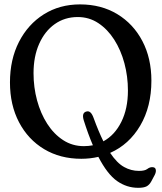

<svg xmlns="http://www.w3.org/2000/svg" viewBox="-20 -730 754 896"><path d="M353.5 -709.5Q452.5 -709.5 527.5 -664Q602.5 -618.5 644.5 -538.2Q686.5 -458 686.5 -353.5Q686.5 -232.5 634.5 -144Q582.5 -55.5 494 -16.5Q526 31 558.8 49.2Q591.5 67.5 628.5 67.5Q655.5 67.5 667 58.8Q678.5 50 690 50Q707.5 50 707.5 67Q707.5 78 698 94L686 116.5Q677 133 663.8 139.8Q650.5 146.5 625 146.5Q571.5 146.5 526.2 114.8Q481 83 439 2Q400.5 11 359.5 11Q261 11 186 -34Q111 -79 68.8 -159.5Q26.5 -240 26.5 -345.5Q26.5 -452.5 68.5 -534.5Q110.5 -616.5 184.2 -663Q258 -709.5 353.5 -709.5ZM370.5 -169.5Q360 -205 385 -210Q404.5 -214.5 417 -179Q440 -116 462.5 -70.5Q515.5 -99.5 546.2 -161.2Q577 -223 577 -307.5Q577 -373.5 560.5 -435Q544 -496.5 513 -545Q482 -593.5 439 -622Q396 -650.5 343 -650.5Q282 -650.5 235.5 -617.5Q189 -584.5 162.8 -525.5Q136.5 -466.5 136.5 -388.5Q136.5 -322.5 153 -261.5Q169.5 -200.5 200.5 -152.2Q231.5 -104 274.8 -76Q318 -48 371.5 -48Q393 -48 413.5 -52Q391.5 -103 370.5 -169.5Z"/></svg>

Font: Fraunces 144pt S100
Style: Regular
Weight: 400
Version: Version 1.000; ttfautohint (v1.8.3)